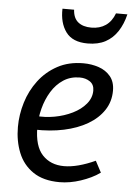

<svg xmlns="http://www.w3.org/2000/svg" viewBox="-53 -768 567 822"><g transform="rotate(5 230.5 -357.5)"><path d="M292 -503Q327 -503 358 -492.5Q389 -482 408.5 -458.5Q428 -435 428 -397Q428 -350 403.5 -313Q379 -276 335.5 -250.5Q292 -225 233.5 -212.5Q175 -200 107 -202V-261Q147 -257 188.5 -264.5Q230 -272 265.5 -289.5Q301 -307 322.5 -333Q344 -359 344 -390Q344 -416 325.5 -428.5Q307 -441 282 -441Q242 -441 211.5 -421Q181 -401 160.5 -367.5Q140 -334 129.5 -293.5Q119 -253 119 -213Q119 -132 154 -94.5Q189 -57 247 -57Q276 -57 310 -66Q344 -75 381 -92L407 -43Q389 -30 368 -20Q347 -10 324.5 -2.5Q302 5 279 9Q256 13 234 13Q164 13 120 -17Q76 -47 56 -97Q36 -147 36 -207Q36 -260 52 -312.5Q68 -365 100.5 -408Q133 -451 181 -477Q229 -503 292 -503ZM461 -728Q451 -686 430.5 -654.5Q410 -623 378.5 -606Q347 -589 302 -589Q237 -589 208.5 -628Q180 -667 182 -728H232Q234 -692 255 -675Q276 -658 312 -658Q348 -658 373.5 -675.5Q399 -693 412 -728Z"/></g></svg>

Font: Rosario
Style: Italic
Weight: 400
Italic angle: -8.05°
Designer: Hector Gatti
Foundry: Omnibus Type
Version: Version 1.201